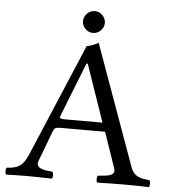

<svg xmlns="http://www.w3.org/2000/svg" viewBox="-56 -856 806 909"><g transform="rotate(5 347.5 -402.0)"><path d="M155 -79 210 -224C215 -237 221 -241 245 -241H456L514 -72C526 -38 488 -34 440 -31C434 -25 434 -4 440 2C477 1 532 0 571 0C612 0 650 1 685 2C691 -4 691 -25 685 -31C646 -35 612 -38 595 -86L389 -658C374 -649 347 -638 334 -638L107 -102C81 -40 51 -34 7 -31C1 -25 1 -4 7 2C33 1 66 0 96 0C137 0 187 1 224 2C230 -4 230 -25 224 -31C186 -34 139 -38 155 -79ZM263 -283C241 -283 234 -286 238 -296L340 -555H346L440 -283ZM306 -754C306 -726 330 -702 358 -702C386 -702 410 -726 410 -754C410 -782 386 -806 358 -806C330 -806 306 -782 306 -754Z"/></g></svg>

Font: Libertinus Math
Style: Regular
Weight: 400
Designer: Philipp H. Poll, Khaled Hosny
Foundry: Caleb Maclennan
Version: Version 7.050;RELEASE